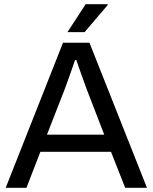

<svg xmlns="http://www.w3.org/2000/svg" viewBox="-20 -888 722 908"><path d="M7 0 278 -686H403L675 0H572L505 -170H171L105 0ZM202 -251H473L390 -466Q387 -475 381 -491Q375 -507 368 -526.5Q361 -546 354 -566.5Q347 -587 341 -604H335Q328 -584 319 -558Q310 -532 301 -507.5Q292 -483 286 -466ZM299 -736 385 -868H489L490 -865L380 -736Z"/></svg>

Font: Archivo SemiBold
Style: Regular
Weight: 400
Version: Version 2.001